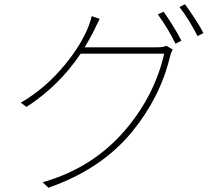

<svg xmlns="http://www.w3.org/2000/svg" viewBox="-20 -836 1040 905"><path d="M720 -613Q750 -613 764 -620L794 -603Q791 -597 786 -585L783 -575Q782 -571 781 -568Q735 -376 601 -213Q457 -38 208 49L181 23Q422 -45 577 -231Q710 -391 754 -583H360Q259 -432 105 -332L78 -352Q194 -419 286 -531Q360 -621 395 -706Q399 -715 404 -731Q410 -748 412 -760L450 -747Q445 -737 436 -719L429 -705L423 -692Q399 -645 379 -613ZM751 -781Q772 -752 794 -716Q820 -675 835 -644L807 -630Q774 -699 724 -768ZM852 -816Q873 -787 898 -749Q925 -708 939 -680L911 -666Q869 -748 826 -803Z"/></svg>

Font: Noto Sans CJK TC Thin
Style: Regular
Weight: 250
Designer: Ryoko NISHIZUKA ???? (kana & ideographs); Paul D. Hunt (Latin, Greek & Cyrillic); Wenlong ZHANG ??? (bopomofo); Sandoll 
Foundry: Adobe Systems Incorporated
Version: Version 1.004 January 19, 2016